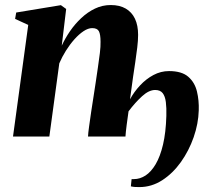

<svg xmlns="http://www.w3.org/2000/svg" viewBox="-20 -556 852 782"><path d="M231.5 -370Q245 -399.5 265 -428.8Q285 -458 310.8 -482.2Q336.5 -506.5 366.8 -521Q397 -535.5 431 -535.5Q467.5 -535.5 492.2 -521Q517 -506.5 529.8 -479.5Q542.5 -452.5 542.5 -414Q542.5 -391 539 -362.5Q535.5 -334 531 -303.2Q526.5 -272.5 522 -243L509.5 -151.5Q526 -182 550.5 -208.2Q575 -234.5 605 -250.5Q635 -266.5 668.5 -266.5Q720.5 -266.5 747 -243.2Q773.5 -220 782.2 -183.2Q791 -146.5 789.5 -106.5Q788 -52.5 768.8 2.8Q749.5 58 716.8 104Q684 150 640.8 178Q597.5 206 547.5 206Q536.5 206 529 205.5Q521.5 205 513 203L516 173.5Q519 173.5 521 173.5Q523 173.5 525.5 173.5Q550 173.5 572.8 158.8Q595.5 144 614 112.8Q632.5 81.5 644 32.8Q655.5 -16 657.5 -83.5Q658.5 -116.5 655.5 -140.2Q652.5 -164 642.5 -176.8Q632.5 -189.5 612 -189.5Q586.5 -189.5 558.8 -164.2Q531 -139 503.5 -102.5Q499.5 -76 495.8 -46.2Q492 -16.5 491 0H338.5Q339 -13 342.8 -40.5Q346.5 -68 351.5 -101.5Q356.5 -135 361.5 -166.2Q366.5 -197.5 369.5 -218.5Q374 -250 378.8 -281.5Q383.5 -313 386.8 -340.2Q390 -367.5 389.5 -385.5Q389.5 -416 382.8 -428.8Q376 -441.5 355.5 -441.5Q339 -441.5 320.2 -429Q301.5 -416.5 283 -395.8Q264.5 -375 248.5 -349.5Q232.5 -324 221.5 -298L181 0H33L95 -454.5L41.5 -479L46 -505L228 -535L249.5 -519.5Z"/></svg>

Font: Merriweather 96pt ExtraBold
Style: Italic
Weight: 800
Italic angle: -7.8°
Version: Version 2.101